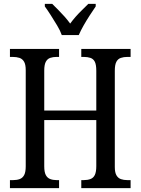

<svg xmlns="http://www.w3.org/2000/svg" viewBox="-20 -965 721 985"><path d="M31 0V-41H48Q67 -41 81.5 -46.5Q96 -52 104 -67Q112 -82 112 -112V-605Q112 -634 103.5 -648.5Q95 -663 80 -668Q65 -673 45 -673H31V-714H283V-673H270Q252 -673 237.5 -668Q223 -663 215 -648Q207 -633 207 -603V-398H474V-602Q474 -633 466.5 -648Q459 -663 444 -668Q429 -673 410 -673H397V-714H650V-673H633Q615 -673 600 -668Q585 -663 577 -648Q569 -633 569 -602V-108Q569 -80 577.5 -65.5Q586 -51 600.5 -46Q615 -41 633 -41H650V0H397V-41H410Q429 -41 444 -46.5Q459 -52 466.5 -67.5Q474 -83 474 -113V-349H207V-112Q207 -82 215 -67Q223 -52 237.5 -46.5Q252 -41 270 -41H283V0ZM297 -785Q289 -808 273 -834.5Q257 -861 240.5 -887Q224 -913 210 -932V-945H248Q263 -930 279.5 -913.5Q296 -897 311.5 -879.5Q327 -862 340 -844Q353 -862 368.5 -879.5Q384 -897 401 -913.5Q418 -930 433 -945H471V-932Q458 -913 441 -887Q424 -861 409 -834.5Q394 -808 384 -785Z"/></svg>

Font: Noto Serif Condensed
Style: Regular
Weight: 400
Width: 3
Designer: Monotype Design Team
Foundry: Monotype Imaging Inc.
Version: Version 2.015